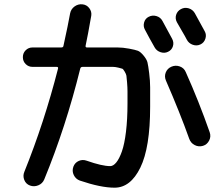

<svg xmlns="http://www.w3.org/2000/svg" viewBox="-20 -830 1040 890"><path d="M652 -692Q643 -708 648 -726Q653 -744 669 -752Q686 -761 705 -755.5Q724 -750 733 -733Q748 -706 778 -650Q787 -633 781.5 -615.5Q776 -598 759 -590Q743 -582 724.5 -588Q706 -594 697 -610Q689 -624 674 -651Q659 -678 652 -692ZM846 -646Q839 -660 823 -687Q807 -714 800 -727Q791 -744 796.5 -761.5Q802 -779 819 -788Q836 -797 854.5 -791.5Q873 -786 883 -769Q899 -741 929 -685Q938 -669 932 -650.5Q926 -632 909 -624Q892 -616 873.5 -622.5Q855 -629 846 -646ZM131 -520Q112 -520 99 -533Q86 -546 86 -565Q86 -584 99 -597Q112 -610 131 -610H264Q273 -610 274 -617Q296 -717 305 -768Q309 -788 325.5 -800Q342 -812 362 -810Q382 -808 394 -792Q406 -776 403 -757Q387 -665 377 -619Q375 -610 383 -610H451Q500 -610 524.5 -610Q549 -610 578.5 -604.5Q608 -599 619.5 -594.5Q631 -590 645.5 -572.5Q660 -555 663.5 -541Q667 -527 671.5 -491Q676 -455 676 -425Q676 -395 676 -335Q676 -146 630.5 -53Q585 40 511 40Q447 40 350 7Q331 0 322 -18.5Q313 -37 320 -57Q327 -76 345 -84Q363 -92 382 -85Q453 -60 491 -60Q505 -60 519 -77Q533 -94 545 -128Q557 -162 564 -219.5Q571 -277 571 -350Q571 -390 571 -407Q571 -424 569 -448Q567 -472 566 -479Q565 -486 558 -498Q551 -510 547 -511.5Q543 -513 528.5 -516.5Q514 -520 504 -520Q494 -520 471 -520H363Q354 -520 352 -512Q285 -241 185 2Q177 21 157.5 29Q138 37 119 30Q100 23 92.5 4Q85 -15 93 -34Q185 -262 249 -512Q251 -520 243 -520ZM841 -496Q902 -360 952 -217Q959 -197 949.5 -178.5Q940 -160 921 -154Q901 -148 882.5 -157.5Q864 -167 857 -187Q815 -305 749 -457Q741 -476 748.5 -494.5Q756 -513 775 -521Q794 -529 813.5 -522Q833 -515 841 -496Z"/></svg>

Font: Rounded Mplus 1c Medium
Style: Regular
Weight: 500
Version: Version 1.059.20150529